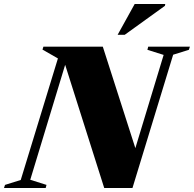

<svg xmlns="http://www.w3.org/2000/svg" viewBox="-68 -938 968 958"><path d="M624 -147 588 -135 748.5 -664 667.5 -689.5 671.5 -705H879.5L874.5 -689.5L796 -665L593 0H452L247 -646.5L268 -650.5L83 -41L164 -15.5L160 0H-48L-43 -15.5L35.5 -40L221 -646.5L144 -690.5L148.5 -705H445ZM519 -764.5 604 -918H756.5L755 -909L554.5 -764.5Z"/></svg>

Font: Newsreader 60pt ExtraBold
Style: Italic
Weight: 800
Italic angle: -17°
Designer: Hugues Gentile
Foundry: Production Type
Version: Version 1.003